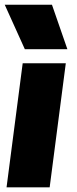

<svg xmlns="http://www.w3.org/2000/svg" viewBox="-29 -800 329 820"><path d="M-1 0 67.9 -529.8H252L183.1 0ZM-8.8 -779.8H192.9L258.8 -589.8H77.1Z"/></svg>

Font: Cooper Hewitt
Style: Heavy Italic
Weight: 714
Designer: Village Type and Design LLC
Foundry: Cooper Hewitt Smithsonian Design Museum
Version: 1.000